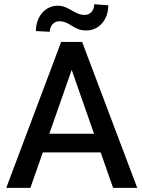

<svg xmlns="http://www.w3.org/2000/svg" viewBox="-20 -915 698 935"><path d="M530.8 0H648.4L379.9 -710.9H277.8L10.3 0H127.9L188.5 -172.9H470.2ZM220.2 -263.7 329.1 -574.7 438 -263.7ZM439 -894.5C439 -863.3 418.5 -842.3 393.1 -842.3C341.8 -842.3 315.9 -887.2 261.2 -887.2C200.7 -887.2 154.8 -834.5 154.8 -763.7L222.7 -760.3C222.7 -791 243.7 -811.5 268.6 -811.5C321.8 -811.5 335.9 -766.6 399.9 -766.6C460.9 -766.6 507.3 -817.4 507.3 -889.2Z"/></svg>

Font: Bert Sans Medium
Style: Regular
Weight: 500
Designer: Christian Robertson (Google), Cristiano Sobral
Foundry: Google, Cristiano Sobral
Version: Version 3.101